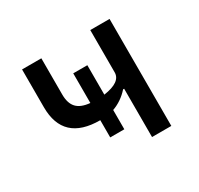

<svg xmlns="http://www.w3.org/2000/svg" viewBox="-116 -659 832 802"><g transform="rotate(-30 300.0 -258.0)"><path d="M404 0V-233H399Q365 -195 320 -179V-86H252V-169Q75 -169 75 -334V-516H168V-341Q168 -299 188 -277.5Q208 -256 252 -252V-395H320V-253Q404 -265 404 -312V-516H497V0Z"/></g></svg>

Font: IBM Plex Mono Text
Style: Regular
Weight: 450
Designer: Mike Abbink, Paul van der Laan, Pieter van Rosmalen
Foundry: Bold Monday
Version: Version 2.000